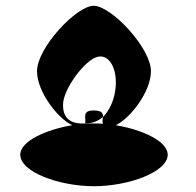

<svg xmlns="http://www.w3.org/2000/svg" viewBox="-20 -888 677 664"><path d="M50 -353C50 -293 185 -244 305 -244C424 -244 560 -293 560 -353C560 -400 471 -440 380 -455C429 -477 502 -570 502 -642C502 -722 365 -868 304 -868C244 -868 108 -722 108 -642C108 -570 181 -477 230 -455C140 -440 50 -400 50 -353ZM198 -524C196 -578 277 -686 320 -692C359 -699 385 -650 380 -588C377 -545 359 -506 336 -483C335 -475 333 -466 336 -460C326 -461 316 -461 306 -461C295 -461 283 -461 273 -460L274 -461C237 -459 198 -469 198 -524ZM274 -461C300 -461 318 -469 336 -483C337 -495 334 -506 304 -506C260 -506 280 -477 274 -461Z"/></svg>

Font: Ampere
Style: SuCnd
Weight: 400
Version: Version 1